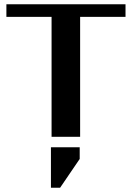

<svg xmlns="http://www.w3.org/2000/svg" viewBox="-20 -642 617 901"><path d="M219 239V49H354V104L262 239ZM569 -622V-563H356V0H222V-563H10V-622Z"/></svg>

Font: Sarpanch SemiBold
Style: Regular
Weight: 600
Designer: Manushi Parikh (Devanagari and Latin), Jyotish Sonowal (Devanagari)
Foundry: Indian Type Foundry
Version: Version 2.004;PS 1.0;hotconv 1.0.78;makeotf.lib2.5.61930; tt